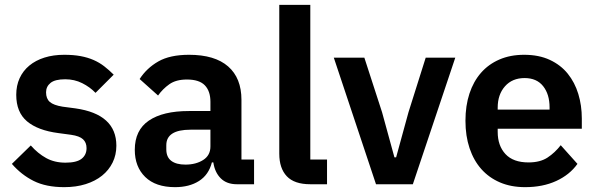

<svg xmlns="http://www.w3.org/2000/svg" viewBox="-20 -760 2459 792"><path d="M245 12Q170 12 119 -13.5Q68 -39 29 -84L107 -160Q136 -127 170.5 -108Q205 -89 250 -89Q296 -89 316.5 -105Q337 -121 337 -149Q337 -172 322.5 -185.5Q308 -199 273 -204L221 -211Q136 -222 91.5 -259.5Q47 -297 47 -369Q47 -407 61 -437.5Q75 -468 101 -489.5Q127 -511 163.5 -522.5Q200 -534 245 -534Q283 -534 312.5 -528.5Q342 -523 366 -512.5Q390 -502 410 -486.5Q430 -471 449 -452L374 -377Q351 -401 319 -417Q287 -433 249 -433Q207 -433 188.5 -418Q170 -403 170 -379Q170 -353 185.5 -339.5Q201 -326 238 -320L291 -313Q460 -289 460 -159Q460 -121 444.5 -89.5Q429 -58 401 -35.5Q373 -13 333.5 -0.5Q294 12 245 12Z M957 0Q915 0 890.5 -24.5Q866 -49 860 -90H854Q841 -39 801 -13.5Q761 12 702 12Q622 12 579 -30Q536 -72 536 -142Q536 -223 594 -262.5Q652 -302 759 -302H848V-340Q848 -384 825 -408Q802 -432 751 -432Q706 -432 678.5 -412.5Q651 -393 632 -366L556 -434Q585 -479 633 -506.5Q681 -534 760 -534Q866 -534 921 -486Q976 -438 976 -348V-102H1028V0ZM745 -81Q788 -81 818 -100Q848 -119 848 -156V-225H766Q666 -225 666 -161V-144Q666 -112 686.5 -96.5Q707 -81 745 -81Z M1260 0Q1194 0 1163 -33Q1132 -66 1132 -126V-740H1260V-102H1329V0Z M1531 0 1357 -522H1483L1556 -297L1607 -111H1614L1665 -297L1736 -522H1858L1683 0Z M2146 12Q2088 12 2042.5 -7.5Q1997 -27 1965.5 -62.5Q1934 -98 1917 -148.5Q1900 -199 1900 -262Q1900 -324 1916.5 -374Q1933 -424 1964 -459.5Q1995 -495 2040 -514.5Q2085 -534 2142 -534Q2203 -534 2248 -513Q2293 -492 2322 -456Q2351 -420 2365.5 -372.5Q2380 -325 2380 -271V-229H2033V-216Q2033 -159 2065 -124.5Q2097 -90 2160 -90Q2208 -90 2238.5 -110Q2269 -130 2293 -161L2362 -84Q2330 -39 2274.5 -13.5Q2219 12 2146 12ZM2144 -438Q2093 -438 2063 -404Q2033 -370 2033 -316V-308H2247V-317Q2247 -371 2220.5 -404.5Q2194 -438 2144 -438Z"/></svg>

Font: IBM Plex Sans Arabic SmBld
Style: Regular
Weight: 600
Designer: Mike Abbink, Paul van der Laan, Pieter van Rosmalen, Wael Morcos, Khajak Apelian
Foundry: Bold Monday
Version: Version 1.005